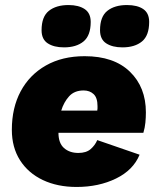

<svg xmlns="http://www.w3.org/2000/svg" viewBox="-20 -733 625 762"><path d="M284 9Q208 9 150 -18.5Q92 -46 59.5 -97Q27 -148 27 -218Q27 -305 62 -370.5Q97 -436 162 -473Q227 -510 316 -510Q432 -510 495.5 -448.5Q559 -387 559 -287Q559 -267 557 -246.5Q555 -226 549 -206H212Q212 -165 234 -145.5Q256 -126 291 -126Q322 -126 339.5 -141Q357 -156 366 -177L534 -119Q509 -58 440.5 -24.5Q372 9 284 9ZM312 -374Q275 -374 254 -350.5Q233 -327 223 -294H366Q367 -299 367 -303Q367 -307 367 -312Q367 -345 351.5 -359.5Q336 -374 312 -374ZM466 -545Q426 -545 401.5 -561Q377 -577 377 -613Q377 -667 406 -690Q435 -713 484 -713Q525 -713 548.5 -697Q572 -681 572 -646Q572 -592 543.5 -568.5Q515 -545 466 -545ZM234 -545Q194 -545 169.5 -561Q145 -577 145 -613Q145 -667 174 -690Q203 -713 252 -713Q292 -713 316 -697Q340 -681 340 -646Q340 -592 311.5 -568.5Q283 -545 234 -545Z"/></svg>

Font: Work Sans ExtraBold
Style: Italic
Weight: 800
Italic angle: -13°
Designer: Wei Huang
Foundry: Wei Huang
Version: Version 2.012; ttfautohint (v1.8.3)